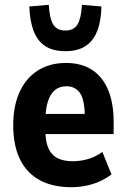

<svg xmlns="http://www.w3.org/2000/svg" viewBox="-20 -768 526 799"><path d="M277 11Q199 11 145 -18.5Q91 -48 63 -105.5Q35 -163 35 -247Q35 -326 61 -384Q87 -442 136.5 -474Q186 -506 255 -506Q318 -506 362 -478Q406 -450 429.5 -395Q453 -340 453 -260V-210H152V-294H347L333 -277Q333 -351 313.5 -380Q294 -409 256 -409Q228 -409 209 -393.5Q190 -378 179.5 -346.5Q169 -315 169 -263V-225Q169 -180 181 -152Q193 -124 218 -110.5Q243 -97 284 -97Q315 -97 347.5 -106.5Q380 -116 406 -136L444 -42Q406 -14 364 -1.5Q322 11 277 11ZM252 -555Q201 -555 168.5 -576Q136 -597 120 -639Q104 -681 102 -741L183 -748Q186 -693 201 -667Q216 -641 252 -641Q288 -641 303 -667Q318 -693 321 -748L402 -741Q401 -681 384.5 -639Q368 -597 335.5 -576Q303 -555 252 -555Z"/></svg>

Font: Nunito Sans 10pt Condensed ExtraBold
Style: Regular
Weight: 800
Width: 3
Designer: Vernon Adams
Foundry: Vernon Adams
Version: Version 3.101;gftools[0.9.27]